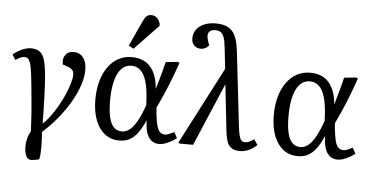

<svg xmlns="http://www.w3.org/2000/svg" viewBox="-60 -917 2384 1222"><g transform="rotate(5 1131.5 -306.5)"><path d="M177 186Q156 186 145 164.5Q134 143 134 104Q134 85 137 67Q140 49 146 33.5Q152 18 160 6Q158 -32 156.5 -60Q155 -88 153 -115.5Q151 -143 147.5 -182Q144 -221 138 -282Q131 -356 124 -395Q117 -434 107 -448.5Q97 -463 80 -463Q67 -463 54 -457.5Q41 -452 22 -439L1 -473Q18 -487 37.5 -498Q57 -509 77 -515.5Q97 -522 114 -522Q153 -522 175 -503.5Q197 -485 207.5 -437Q218 -389 223 -300Q225 -263 226.5 -221Q228 -179 229 -136Q230 -93 230 -51Q254 -72 277.5 -104Q301 -136 322.5 -173.5Q344 -211 360.5 -249Q377 -287 387 -321Q397 -355 397 -378Q397 -397 387 -408Q377 -419 357 -426L325 -437Q318 -475 335.5 -498.5Q353 -522 386 -522Q427 -522 449 -493Q471 -464 471 -414Q471 -369 453 -315Q435 -261 402 -205Q369 -149 325.5 -96Q282 -43 231 2Q232 15 233 35Q234 55 234.5 73Q235 91 235 101Q235 127 233.5 145.5Q232 164 228 178Q211 182 198.5 184Q186 186 177 186Z M726 14Q671 14 632 -16.5Q593 -47 572 -102.5Q551 -158 551 -233Q551 -297 565.5 -349.5Q580 -402 607.5 -441Q635 -480 673.5 -501Q712 -522 759 -522Q796 -522 825.5 -510.5Q855 -499 876 -476.5Q897 -454 910.5 -419Q924 -384 928 -336H929Q937 -363 945 -391Q953 -419 961 -449Q969 -479 976 -509L1053 -517L1064 -512Q1048 -464 1028 -412Q1008 -360 986.5 -310Q965 -260 943 -216L946 -182Q951 -133 958.5 -103.5Q966 -74 979.5 -61.5Q993 -49 1014 -49Q1023 -49 1040 -56Q1057 -63 1070 -70L1090 -33Q1072 -19 1052.5 -8.5Q1033 2 1014.5 8Q996 14 980 14Q951 14 930.5 -2Q910 -18 899.5 -49.5Q889 -81 888 -128H887Q866 -79 842.5 -47.5Q819 -16 791 -1Q763 14 726 14ZM737 -45Q763 -45 786.5 -63.5Q810 -82 832.5 -122Q855 -162 877 -225L875 -261Q871 -331 857.5 -376.5Q844 -422 820 -444.5Q796 -467 762 -467Q733 -467 711 -451Q689 -435 674.5 -405Q660 -375 652.5 -332Q645 -289 645 -235Q645 -169 655 -127Q665 -85 685.5 -65Q706 -45 737 -45ZM765 -576 733 -593 808 -756Q819 -779 830 -789Q841 -799 859 -799Q880 -799 894 -787Q908 -775 917 -749V-735Z M1494 14Q1465 14 1445.5 3Q1426 -8 1415.5 -33.5Q1405 -59 1400 -104L1367 -401L1363 -392L1196 0H1112L1101 -5L1357 -499L1342 -634Q1338 -674 1330 -697Q1322 -720 1308.5 -729.5Q1295 -739 1272 -739Q1251 -739 1239 -729Q1227 -719 1227 -700Q1227 -690 1229.5 -680Q1232 -670 1238 -652L1243 -639Q1234 -627 1220 -620Q1206 -613 1191 -613Q1166 -613 1149 -629.5Q1132 -646 1132 -673Q1132 -706 1149.5 -730.5Q1167 -755 1199 -768.5Q1231 -782 1273 -782Q1309 -782 1335 -773Q1361 -764 1378.5 -744.5Q1396 -725 1406.5 -693Q1417 -661 1422 -614L1477 -137Q1481 -103 1486.5 -82.5Q1492 -62 1500.5 -53.5Q1509 -45 1522 -45Q1538 -45 1551 -51Q1564 -57 1580 -70L1604 -34Q1578 -10 1551 2Q1524 14 1494 14Z M1866 14Q1811 14 1772 -16.5Q1733 -47 1712 -102.5Q1691 -158 1691 -233Q1691 -297 1705.5 -349.5Q1720 -402 1747.5 -441Q1775 -480 1813.5 -501Q1852 -522 1899 -522Q1936 -522 1965.5 -510.5Q1995 -499 2016 -476.5Q2037 -454 2050.5 -419Q2064 -384 2068 -336H2069Q2077 -363 2085 -391Q2093 -419 2101 -449Q2109 -479 2116 -509L2193 -517L2204 -512Q2188 -464 2168 -412Q2148 -360 2126.5 -310Q2105 -260 2083 -216L2086 -182Q2091 -133 2098.5 -103.5Q2106 -74 2119.5 -61.5Q2133 -49 2154 -49Q2163 -49 2180 -56Q2197 -63 2210 -70L2230 -33Q2212 -19 2192.5 -8.5Q2173 2 2154.5 8Q2136 14 2120 14Q2091 14 2070.5 -2Q2050 -18 2039.5 -49.5Q2029 -81 2028 -128H2027Q2006 -79 1982.5 -47.5Q1959 -16 1931 -1Q1903 14 1866 14ZM1877 -45Q1903 -45 1926.5 -63.5Q1950 -82 1972.5 -122Q1995 -162 2017 -225L2015 -261Q2011 -331 1997.5 -376.5Q1984 -422 1960 -444.5Q1936 -467 1902 -467Q1873 -467 1851 -451Q1829 -435 1814.5 -405Q1800 -375 1792.5 -332Q1785 -289 1785 -235Q1785 -169 1795 -127Q1805 -85 1825.5 -65Q1846 -45 1877 -45Z"/></g></svg>

Font: Literata 18pt
Style: Italic
Weight: 400
Italic angle: -2°
Designer: Latin by Veronika Burian and Jose Scaglione. Greek by Irene Vlachou. Cyrillic by Vera Evstafieva
Foundry: TypeTogether
Version: Version 3.103;gftools[0.9.29]